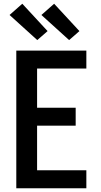

<svg xmlns="http://www.w3.org/2000/svg" viewBox="-20 -1005 540 1025"><path d="M67 0V-735H441V-639H178V-430H384V-334H178V-96H441V0ZM349 -791 201 -925 269 -985 404 -839ZM179 -791 31 -925 99 -985 234 -839Z"/></svg>

Font: Iosevka Algr
Style: Bold
Weight: 700
Monospace: yes
Designer: Belleve Invis
Foundry: Belleve Invis
Version: Version 26.0.2; ttfautohint (v1.8.3)